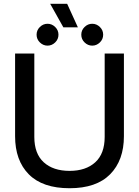

<svg xmlns="http://www.w3.org/2000/svg" viewBox="-20 -983 737 1018"><path d="M246 -963H336L393 -838H316ZM174 -799Q174 -823 191.5 -840Q209 -857 232 -857Q255 -857 272.5 -840Q290 -823 290 -799Q290 -775 272.5 -758Q255 -741 232 -741Q209 -741 191.5 -758Q174 -775 174 -799ZM411 -799Q411 -823 428.5 -840Q446 -857 469 -857Q492 -857 509.5 -840Q527 -823 527 -799Q527 -775 509.5 -758Q492 -741 469 -741Q446 -741 428.5 -758Q411 -775 411 -799ZM60 -261V-699H162V-257Q162 -168 212 -122.5Q262 -77 349 -77Q435 -77 485 -122.5Q535 -168 535 -257V-699H637V-261Q637 -133 564 -59Q491 15 349 15Q206 15 133 -58.5Q60 -132 60 -261Z"/></svg>

Font: Prompt
Style: Regular
Weight: 400
Designer: Katatrad Team
Foundry: CadsonDemak
Version: Version 1.001